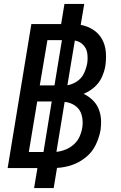

<svg xmlns="http://www.w3.org/2000/svg" viewBox="-20 -858 616 980"><path d="M154 102H254L271 -1Q310 -3 348 -16Q386 -29 418.5 -55.5Q451 -82 468.5 -118.5Q486 -155 493 -193Q496 -215 496 -236Q496 -267 486 -295.5Q476 -324 455 -345Q434 -366 407 -379Q436 -391 461 -412.5Q486 -434 499.5 -463.5Q513 -493 518 -523Q523 -559 520 -594Q517 -629 500.5 -658.5Q484 -688 455 -706.5Q426 -725 392 -731L410 -838H309L292 -735H140L19 0H171ZM258 -422H183L222 -653H296ZM324 -423 362 -651Q387 -647 404.5 -629Q422 -611 425.5 -585.5Q429 -560 425 -534Q420 -508 408.5 -483.5Q397 -459 373.5 -443Q350 -427 324 -423Q324 -423 324 -423Q324 -423 324 -423ZM127 -82 170 -340H244L202 -82ZM268 -83 310 -338Q341 -335 365.5 -317Q390 -299 397.5 -268.5Q405 -238 400 -207Q396 -183 386 -160.5Q376 -138 357 -121Q338 -104 314.5 -94.5Q291 -85 268 -83Z"/></svg>

Font: Iosevka Sparkle Medium Oblique
Style: Regular
Weight: 500
Italic angle: -9°
Designer: Belleve Invis
Foundry: Belleve Invis
Version: Version 4.5.0; ttfautohint (v1.8.3)